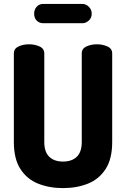

<svg xmlns="http://www.w3.org/2000/svg" viewBox="-20 -958 646 984"><path d="M303 6Q232 6 175 -17Q118 -40 84.5 -92Q51 -144 51 -230V-684Q51 -709 75 -720Q99 -731 129 -731Q158 -731 182.5 -720Q207 -709 207 -684V-230Q207 -179 232.5 -154.5Q258 -130 303 -130Q348 -130 373.5 -154.5Q399 -179 399 -230V-684Q399 -709 423 -720Q447 -731 477 -731Q506 -731 530.5 -720Q555 -709 555 -684V-230Q555 -144 521.5 -92Q488 -40 431 -17Q374 6 303 6ZM202 -839Q181 -839 168 -852.5Q155 -866 155 -888Q155 -909 168 -923.5Q181 -938 202 -938H402Q420 -938 435 -923.5Q450 -909 450 -888Q450 -866 435 -852.5Q420 -839 402 -839Z"/></svg>

Font: Dosis ExtraBold
Style: Regular
Weight: 800
Designer: EdgarTolentino, PabloImpallari, IginoMarini
Foundry: EdgarTolentino, PabloImpallari, IginoMarini
Version: Version 3.001; ttfautohint (v1.8.2)